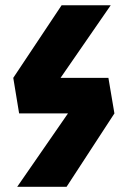

<svg xmlns="http://www.w3.org/2000/svg" viewBox="-20 -715 465 735"><path d="M395 -417 418 -280.8 234.9 0H45.9L240.2 -280.8H53.2L30.8 -417L215.8 -694.8H403.8L211.9 -417Z"/></svg>

Font: Fira Sans Compressed ExtraBold
Style: Italic
Weight: 800
Width: 3
Italic angle: -8°
Designer: Carrois Corporate & Edenspiekermann AG
Foundry: Carrois Corporate GbR & Edenspiekermann AG
Version: Version 4.203;PS 004.203;hotconv 1.0.88;makeotf.lib2.5.64775